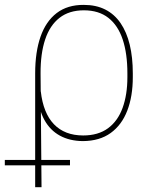

<svg xmlns="http://www.w3.org/2000/svg" viewBox="-62 -574 633 797"><path d="M84 203.1V-269.5Q84 -357.9 106.2 -421.6Q128.4 -485.4 173.3 -519.8Q218.3 -554.2 286.1 -553.7Q336.9 -553.7 375 -534.4Q413.1 -515.1 438.5 -478Q463.9 -440.9 476.6 -388.2Q489.3 -335.4 489.3 -269.5V-253.9Q489.3 -174.3 466.3 -114.7Q443.4 -55.2 397.5 -22Q351.6 11.2 282.2 11.7Q227.1 11.2 186.5 -11Q146 -33.2 122.3 -76.2Q98.6 -119.1 93.8 -181.6L107.4 -194.3Q112.3 -149.9 126 -115.7Q139.6 -81.5 161.9 -58.3Q184.1 -35.2 214.6 -23.4Q245.1 -11.7 283.2 -11.7Q345.7 -11.7 386.5 -41.7Q427.2 -71.8 447 -126.5Q466.8 -181.2 466.8 -253.9V-269.5Q466.8 -351.6 447.3 -410.2Q427.7 -468.8 387.7 -500Q347.7 -531.2 286.1 -531.2Q225.1 -531.2 185.1 -500Q145 -468.8 125.5 -410.2Q106 -351.6 106.4 -269.5L110.4 203.1ZM-42 112.3V89.8H228.5V112.3Z"/></svg>

Font: Inter Tight Thin
Style: Regular
Weight: 250
Designer: Rasmus Andersson
Foundry: rsms
Version: Version 3.004